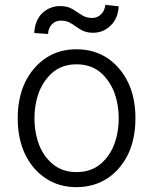

<svg xmlns="http://www.w3.org/2000/svg" viewBox="-20 -758 631 791"><path d="M169 -23Q115 -58 83 -123Q53 -188 53 -270Q53 -355 83 -418Q114 -482 169 -519Q223 -555 295 -555Q367 -555 422 -519Q477 -482 508 -418Q538 -355 538 -270Q538 -188 508 -123Q476 -58 422 -23Q367 13 295 13Q223 13 169 -23ZM390 -79Q429 -110 449 -159Q469 -211 469 -270Q469 -330 449 -382Q428 -432 390 -463Q351 -493 295 -493Q240 -493 201 -463Q163 -432 142 -382Q122 -330 122 -270Q122 -211 142 -159Q162 -110 201 -79Q240 -49 295 -49Q351 -49 390 -79ZM153 -703Q185 -733 228 -733Q257 -733 278 -721L317 -696Q335 -684 360 -684Q381 -684 396 -699Q411 -712 414 -738L469 -732Q466 -681 436 -653Q406 -623 363 -623Q340 -623 322 -631Q306 -639 292 -649Q282 -657 265 -666Q251 -673 230 -673Q209 -673 194 -658Q179 -642 178 -618L121 -622Q124 -673 153 -703Z"/></svg>

Font: Sinter Normal
Style: Regular
Weight: 350
Foundry: Adobe & rsms
Version: Version 1.000